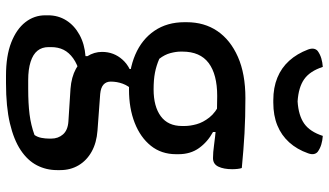

<svg xmlns="http://www.w3.org/2000/svg" viewBox="-248 -598 1096 640"><g transform="rotate(90 300.0 -278.0)"><path d="M153 -70Q153 -90 159.5 -107Q166 -124 179 -138.5Q192 -153 210 -162V-177L281 -173Q266 -158 259 -139Q252 -120 252 -99Q252 -84 262 -75Q272 -66 293 -64L415 -55Q456 -52 485.5 -35.5Q515 -19 531 8Q547 35 547 69V80Q547 116 531 147Q515 178 480.5 201Q446 224 391 237Q336 250 257 250H232Q166 250 121.5 232.5Q77 215 54 185.5Q31 156 31 119V110Q31 76 48 49Q65 22 96 5Q127 -12 167 -15V-35L224 4Q194 12 174.5 26Q155 40 146 58Q137 76 137 100V108Q137 130 149 145Q161 160 186 168Q211 176 247 176H276Q325 176 361 171.5Q397 167 430 155Q437 145 439.5 132Q442 119 442 106V99Q442 76 428 60Q414 44 385 42L276 35Q237 32 209.5 17Q182 2 167.5 -21Q153 -44 153 -70ZM323 -464 420 -465V-440Q453 -422 473.5 -393.5Q494 -365 494 -325V-317Q494 -268 466 -233Q438 -198 389.5 -179Q341 -160 279 -160Q213 -159 162 -181Q111 -203 82.5 -245Q54 -287 54 -345V-352Q54 -411 83.5 -454.5Q113 -498 169.5 -523Q226 -548 307 -548Q371 -548 424.5 -545Q478 -542 540 -536Q542 -531 543 -522Q544 -513 544 -504Q544 -476 535.5 -458Q527 -440 507 -440Q488 -440 463.5 -443.5Q439 -447 400 -450.5Q361 -454 300 -454Q228 -454 190 -425.5Q152 -397 152 -338V-332Q152 -317 157 -298Q162 -279 176 -261Q199 -251 222.5 -246.5Q246 -242 278 -242Q335 -242 367.5 -266Q400 -290 400 -337V-345Q400 -364 394 -385.5Q388 -407 371.5 -428Q355 -449 323 -464ZM318 -722Q365 -725 392 -744Q419 -763 433 -806Q448 -805 461.5 -801Q475 -797 486 -789Q492 -784 493.5 -776Q495 -768 491 -757Q478 -720 454.5 -694Q431 -668 398 -654.5Q365 -641 322 -641H314Q272 -641 239 -654.5Q206 -668 182.5 -694Q159 -720 145 -757Q141 -768 142.5 -776Q144 -784 150 -789Q161 -797 174.5 -801Q188 -805 203 -806Q217 -763 244 -744Q271 -725 318 -722Z"/></g></svg>

Font: Recursive Monospace Casual Medium
Style: Regular
Weight: 500
Version: Version 1.047